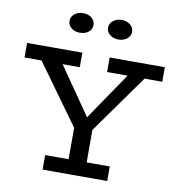

<svg xmlns="http://www.w3.org/2000/svg" viewBox="-96 -992 997 1079"><g transform="rotate(10 403.0 -453.0)"><path d="M291 -793.9Q262.7 -793.9 242.9 -809.6Q223.1 -825.2 223.1 -849.1Q223.1 -873.5 242.9 -889.6Q262.7 -905.8 291 -905.8Q321.3 -905.8 340.6 -889.9Q359.9 -874 359.9 -849.1Q359.9 -825.2 340.6 -809.6Q321.3 -793.9 291 -793.9ZM511.2 -793.9Q482.9 -793.9 462.9 -809.6Q442.9 -825.2 442.9 -849.1Q442.9 -873.5 462.9 -889.6Q482.9 -905.8 511.2 -905.8Q540.5 -905.8 560.3 -889.9Q580.1 -874 580.1 -849.1Q580.1 -825.2 560.3 -809.6Q540.5 -793.9 511.2 -793.9ZM694.8 -603 456.1 -268.1V-83H587.9V0H219.2V-83H353V-262.2L106.9 -603H9.8V-686H325.2V-603H227.1L414.1 -333L598.1 -603H481V-686H795.9V-603Z"/></g></svg>

Font: BioRhyme
Style: Regular
Weight: 400
Designer: Aoife Mooney
Foundry: Aoife Mooney Type
Version: Version 1.500;PS 001.500;hotconv 1.0.88;makeotf.lib2.5.64775